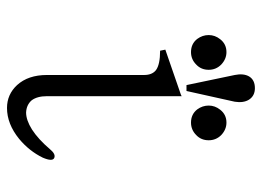

<svg xmlns="http://www.w3.org/2000/svg" viewBox="-118 -612 737 540"><g transform="rotate(90 250.0 -341.5)"><path d="M246.1 -482.4 119.1 -438.5 122.1 -423.8Q161.1 -423.8 176.8 -412.1Q190.4 -401.4 190.4 -378.9V-105.5Q190.4 -52.7 218.8 -21.5Q245.1 6.8 283.2 6.8Q328.1 6.8 370.1 -27.3Q404.3 -55.7 422.9 -93.8Q434.6 -121.1 423.8 -126Q413.1 -130.9 399.4 -114.3Q371.1 -81.1 343.8 -63.5Q317.4 -46.9 295.9 -46.9Q274.4 -47.9 261.7 -62.5Q250 -78.1 250 -105.5V-484.4ZM78.1 -560.5Q78.1 -543 88.9 -528.3Q102.5 -510.7 126 -510.7Q146.5 -510.7 161.1 -525.4Q175.8 -539.1 175.8 -560.5Q175.8 -581.1 161.1 -595.7Q145.5 -610.4 126 -610.4Q103.5 -610.4 89.8 -592.8Q78.1 -578.1 78.1 -560.5ZM235.4 -498 265.6 -633.8Q269.5 -658.2 259.8 -673.8Q249 -690.4 227.5 -690.4Q204.1 -690.4 194.3 -673.8Q185.5 -658.2 190.4 -633.8L218.8 -498ZM276.4 -560.5Q276.4 -543 287.1 -528.3Q300.8 -510.7 324.2 -510.7Q344.7 -510.7 359.4 -525.4Q374 -539.1 374 -560.5Q374 -581.1 359.4 -595.7Q343.8 -610.4 324.2 -610.4Q301.8 -610.4 288.1 -592.8Q276.4 -578.1 276.4 -560.5Z"/></g></svg>

Font: BatangChe
Style: Regular
Weight: 400
Monospace: yes
Version: Version 2.21